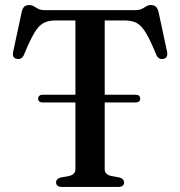

<svg xmlns="http://www.w3.org/2000/svg" viewBox="-20 -740 713 760"><path d="M131 -350Q131 -356.5 135.8 -360.8Q140.5 -365 148 -365H517.5Q526 -365 530.5 -360.8Q535 -356.5 535 -350Q535 -342.5 530.5 -338.5Q526 -334.5 517.5 -334.5H148Q140 -334.5 135.5 -338.5Q131 -342.5 131 -350ZM157 -700H516Q532.5 -700 542.2 -705.2Q552 -710.5 559.8 -715.2Q567.5 -720 577 -720Q589.5 -720 596.5 -714Q603.5 -708 607.5 -693L641.5 -534.5Q643.5 -523 639.8 -515.8Q636 -508.5 626.5 -507Q617.5 -505 610.5 -508.8Q603.5 -512.5 599 -522.5Q575 -581 557.5 -610Q540 -639 521 -649Q502 -659 473.5 -659H394.5V-70Q394.5 -59.5 401 -53Q407.5 -46.5 419 -43.5L452.5 -37.5Q471 -32.5 471 -17.5Q471 0 447.5 0H226Q213.5 0 207.8 -4.8Q202 -9.5 202 -17.5Q202 -32.5 220.5 -37.5L254 -43.5Q266 -46.5 272.2 -53Q278.5 -59.5 278.5 -70V-659H199.5Q171.5 -659 152.5 -649Q133.5 -639 116 -610Q98.5 -581 74.5 -522.5Q70 -512.5 62.8 -508.8Q55.5 -505 46.5 -507Q37 -508.5 33.2 -515.8Q29.5 -523 32 -534.5L66 -693Q69.5 -708 76.5 -714Q83.5 -720 96 -720Q106 -720 113.5 -715.2Q121 -710.5 130.8 -705.2Q140.5 -700 157 -700Z"/></svg>

Font: Fraunces 18pt
Style: Regular
Weight: 400
Version: Version 1.000;[b76b70a41]